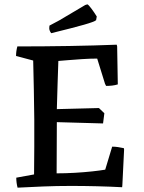

<svg xmlns="http://www.w3.org/2000/svg" viewBox="-20 -857 663 885"><path d="M61 8Q55 -15 55 -38L137 -53Q138 -118 138 -181.5Q138 -245 138 -307Q137 -374 136 -442Q135 -510 133 -578L54 -599Q54 -621 60 -643Q183 -643 299.5 -645Q416 -647 518 -651L520 -643L523 -468Q510 -464 496.5 -462.5Q483 -461 469 -461L464 -471L428 -587Q395 -587 358 -584.5Q321 -582 291 -579.5Q261 -577 249 -576Q247 -532 245.5 -473Q244 -414 242 -354L436 -359L461 -335L455 -288L242 -294L241 -58Q282 -58 325 -60.5Q368 -63 405 -67Q442 -71 465 -75L497 -181Q511 -181 524 -179Q537 -177 551 -174L552 -167L544 -4L543 6Q487 3 426.5 1.5Q366 0 307 0Q241 0 179 2.5Q117 5 61 8ZM216 -704Q207 -716 207 -727L208 -739L253 -763L373 -834L383 -837Q389 -834 402 -816.5Q415 -799 426 -781L423 -764Q416 -757 367 -743Q318 -729 216 -704Z"/></svg>

Font: Labrada Medium
Style: Regular
Weight: 500
Designer: Mercedes Jáuregui
Foundry: Omnibus-Type Team
Version: Version 1.000; ttfautohint (v1.8.4.7-5d5b)